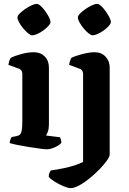

<svg xmlns="http://www.w3.org/2000/svg" viewBox="-20 -769 662 989"><path d="M222 0Q211 0 185 -3.5Q159 -7 127.5 -12Q96 -17 69 -22.5Q42 -28 30 -32Q30 -40 33 -48.5Q36 -57 40 -63L65 -68Q76 -70 82.5 -75.5Q89 -81 92 -97.5Q95 -114 95 -146V-388Q95 -398 90.5 -405Q86 -412 78 -415L23 -435Q25 -446 28 -456Q31 -466 37 -472Q55 -481 89.5 -490.5Q124 -500 154 -500Q189 -500 210.5 -478Q232 -456 232 -421V-127Q232 -106 226.5 -91Q221 -76 217 -71L289 -62Q291 -58 293.5 -50.5Q296 -43 296 -33Q291 -26 277.5 -18Q264 -10 249 -5Q234 0 222 0ZM146 -587Q138 -587 125 -597.5Q112 -608 99.5 -623Q87 -638 78.5 -653.5Q70 -669 70 -679Q70 -688 81.5 -699.5Q93 -711 109.5 -722.5Q126 -734 142.5 -741.5Q159 -749 168 -749Q178 -749 190 -738Q202 -727 213 -711.5Q224 -696 232 -681Q240 -666 240 -655Q240 -647 229 -635Q218 -623 203 -612Q188 -601 172 -594Q156 -587 146 -587ZM343 200Q331 200 308 190.5Q285 181 263 167.5Q241 154 231 142Q231 130 235 121Q239 112 242 109Q277 104 308 97.5Q339 91 364 83Q389 75 408 65V-388Q408 -397 404 -404.5Q400 -412 390 -415L336 -435Q338 -448 342 -458.5Q346 -469 349 -472Q360 -477 380 -483.5Q400 -490 423.5 -495Q447 -500 467 -500Q502 -500 523.5 -477.5Q545 -455 545 -421V28Q545 38 530 59Q515 80 491.5 104Q468 128 441 150Q414 172 388 186Q362 200 343 200ZM457 -587Q449 -587 436 -597.5Q423 -608 410.5 -623Q398 -638 389.5 -653.5Q381 -669 381 -679Q381 -688 392.5 -699.5Q404 -711 420.5 -722.5Q437 -734 453.5 -741.5Q470 -749 479 -749Q489 -749 501 -738Q513 -727 524 -711.5Q535 -696 543 -681Q551 -666 551 -655Q551 -647 540 -635Q529 -623 514 -612Q499 -601 483 -594Q467 -587 457 -587Z"/></svg>

Font: Texturina 12pt
Style: Bold
Weight: 700
Designer: Guillermo Torres Carreño
Foundry: Omnibus-Type
Version: Version 1.002